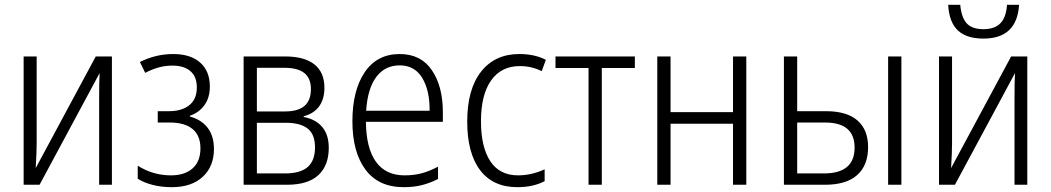

<svg xmlns="http://www.w3.org/2000/svg" viewBox="-20 -766 4357 796"><path d="M132 -171Q132 -135 128 -69L377 -532H444V0H391V-354Q391 -430 393 -463L144 0H78V-532H132Z M850 -407Q850 -361 827.5 -330Q805 -299 767 -286V-283Q815 -270 841 -236Q867 -202 867 -148Q867 -76 820.5 -33Q774 10 692 10Q649 10 612.5 0.5Q576 -9 551 -25V-79Q614 -39 689 -39Q746 -39 778.5 -68Q811 -97 811 -151Q811 -204 778.5 -231Q746 -258 684 -258H634V-305H680Q734 -305 765 -330Q796 -355 796 -404Q796 -448 769.5 -471Q743 -494 695 -494Q665 -494 638 -486.5Q611 -479 582 -464L560 -509Q626 -542 698 -542Q770 -542 810 -506.5Q850 -471 850 -407Z M1239 -284V-281Q1288 -272 1315.5 -240Q1343 -208 1343 -153Q1343 -80 1300 -40Q1257 0 1169 0H990V-532H1161Q1242 -532 1283.5 -499Q1325 -466 1325 -402Q1325 -355 1303 -325Q1281 -295 1239 -284ZM1157 -485H1045V-304H1161Q1216 -304 1242.5 -327Q1269 -350 1269 -397Q1269 -441 1242 -463Q1215 -485 1157 -485ZM1164 -257H1045V-47H1162Q1225 -47 1255.5 -73.5Q1286 -100 1286 -155Q1286 -209 1255.5 -233Q1225 -257 1164 -257Z M1816 -301V-261H1497Q1498 -152 1538.5 -95.5Q1579 -39 1657 -39Q1696 -39 1728 -47.5Q1760 -56 1796 -75V-24Q1763 -7 1729 1.5Q1695 10 1654 10Q1549 10 1495 -63Q1441 -136 1441 -263Q1441 -391 1492 -466.5Q1543 -542 1637 -542Q1725 -542 1770.5 -475Q1816 -408 1816 -301ZM1498 -307H1761Q1762 -391 1730.5 -443Q1699 -495 1637 -495Q1576 -495 1540 -447Q1504 -399 1498 -307Z M1917 -262Q1917 -396 1974.5 -469Q2032 -542 2133 -542Q2197 -542 2243 -518L2226 -471Q2184 -492 2135 -492Q2058 -492 2016 -432.5Q1974 -373 1974 -263Q1974 -157 2012.5 -98Q2051 -39 2128 -39Q2183 -39 2238 -64V-15Q2191 10 2125 10Q2024 10 1970.5 -60.5Q1917 -131 1917 -262Z M2475 -484V0H2420V-484H2283V-532H2612V-484Z M2760 -301H3019V-532H3074V0H3019V-253H2760V0H2705V-532H2760Z M3230 -532H3285V-305H3405Q3491 -305 3535 -266.5Q3579 -228 3579 -156Q3579 -81 3534 -40.5Q3489 0 3400 0H3230ZM3662 -532H3717V0H3662ZM3396 -47Q3523 -47 3523 -154Q3523 -258 3401 -258H3285V-47Z M3927 -171Q3927 -135 3923 -69L4172 -532H4239V0H4186V-354Q4186 -430 4188 -463L3939 0H3873V-532H3927ZM4057 -606Q3987 -606 3951 -640Q3915 -674 3911 -746H3961Q3966 -692 3988.5 -668.5Q4011 -645 4057 -645Q4103 -645 4127 -669Q4151 -693 4155 -746H4205Q4196 -606 4057 -606Z"/></svg>

Font: Noto Sans UI NarrowLight
Style: Regular
Weight: 300
Width: 4
Designer: Monotype Design Team
Foundry: Monotype Imaging Inc.
Version: Version 1.001